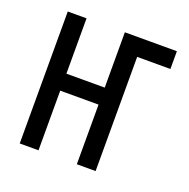

<svg xmlns="http://www.w3.org/2000/svg" viewBox="-99 -615 699 711"><g transform="rotate(20 250.0 -260.0)"><path d="M51 0V-520H125V-302H276V-520H481V-450H350V0H276V-235H125V0Z"/></g></svg>

Font: Iosevka srxl
Style: Regular
Weight: 400
Monospace: yes
Designer: Belleve Invis
Foundry: Belleve Invis
Version: Version 33.0.1; ttfautohint (v1.8.3)